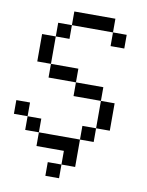

<svg xmlns="http://www.w3.org/2000/svg" viewBox="-99 -839 812 1062"><g transform="rotate(10 307.5 -307.5)"><path d="M307.7 76.9V153.8H230.8V76.9ZM230.8 -76.9H384.6V76.9H307.7V0H230.8ZM153.8 0V-76.9H384.6V0ZM76.9 -76.9V-153.8H153.8V-76.9ZM384.6 -76.9V-153.8H461.5V-76.9ZM0 -153.8V-230.8H76.9V-153.8ZM461.5 -153.8V-307.7H538.5V-153.8ZM307.7 -307.7V-384.6H461.5V-307.7ZM153.8 -384.6V-461.5H307.7V-384.6ZM76.9 -461.5V-615.4H153.8V-461.5ZM153.8 -615.4V-692.3H230.8V-615.4ZM461.5 -615.4V-692.3H538.5V-615.4ZM230.8 -692.3V-769.2H461.5V-692.3Z"/></g></svg>

Font: Mintsoda - Lime Green 13x16
Style: Regular
Weight: 400
Designer: Mintsoda-15
Version: Version 1.0